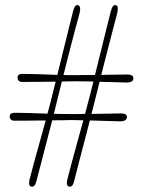

<svg xmlns="http://www.w3.org/2000/svg" viewBox="-20 -723 559 750"><path d="M269.5 -15Q263.5 9 250.5 6Q237 3.5 243 -22Q249.5 -48.5 260 -86.8Q270.5 -125 282.2 -168.2Q294 -211.5 305.5 -253Q290.5 -253.5 277 -253.8Q263.5 -254 252.5 -254Q238.5 -253.5 220.8 -253.2Q203 -253 184 -253Q172.5 -209.5 160.8 -163.8Q149 -118 138.8 -78.8Q128.5 -39.5 122 -15Q116 9 102.5 6Q89.5 3.5 95.5 -22Q102 -48.5 112.5 -86.5Q123 -124.5 135 -167.5Q147 -210.5 158.5 -252.5Q124 -252 91.5 -251.8Q59 -251.5 38 -251.5Q19 -250.5 18 -268Q18 -282.5 38 -282.5Q60 -282.5 94.8 -281.5Q129.5 -280.5 165.5 -279Q171.5 -300.5 176.5 -320.2Q181.5 -340 185.5 -356.5Q188 -367 191 -379Q194 -391 197.5 -404Q161.5 -403.5 126 -403.2Q90.5 -403 68.5 -403Q49.5 -402 48.5 -419.5Q48.5 -434.5 68 -434.5Q91.5 -434.5 129 -433.2Q166.5 -432 204 -430.5Q214.5 -474 226.2 -521Q238 -568 248.2 -609.8Q258.5 -651.5 265.5 -679.5Q273 -708 285.5 -702.5Q297.5 -698.5 290.5 -670Q283 -643.5 272.5 -603.5Q262 -563.5 250.2 -518Q238.5 -472.5 228 -430Q240.5 -429.5 252 -429.5Q263.5 -429.5 273.5 -429.5Q289.5 -429.5 309.5 -429.8Q329.5 -430 351 -430Q362 -473.5 373.5 -520.5Q385 -567.5 395.5 -609.5Q406 -651.5 413 -679.5Q420.5 -707.5 433.5 -702.5Q444.5 -699 437.5 -670Q430.5 -643.5 420 -603.5Q409.5 -563.5 398 -518.2Q386.5 -473 375.5 -430.5Q438 -431 477.5 -432Q501 -432 501 -417.5Q501 -401.5 477 -400.5Q458 -401 429 -402Q400 -403 369 -403.5Q360.5 -369 354 -343.5Q350.5 -329.5 346.2 -312.8Q342 -296 337.5 -278Q370 -278.5 401.2 -279Q432.5 -279.5 452 -280Q475.5 -280 476 -266Q475.5 -250 451.5 -249Q431 -249.5 398 -250.5Q365 -251.5 331 -252.5Q320 -209 308 -163.8Q296 -118.5 285.8 -79.2Q275.5 -40 269.5 -15ZM206.5 -343.5Q203 -329.5 199 -313Q195 -296.5 190.5 -278.5Q208 -278 224 -277.8Q240 -277.5 253 -277.5Q265.5 -277.5 280.5 -277.5Q295.5 -277.5 312 -278Q318 -299.5 323.2 -319.5Q328.5 -339.5 333 -356.5Q335.5 -367 338.5 -379.2Q341.5 -391.5 345 -404.5Q325 -405 306.5 -405.2Q288 -405.5 273 -405.5Q262 -405.5 249 -405.2Q236 -405 221.5 -404.5Q213 -369.5 206.5 -343.5Z"/></svg>

Font: Fraunces 144pt SuperSoft Thin
Style: Regular
Weight: 100
Version: Version 1.000;[0bf87f6ff]